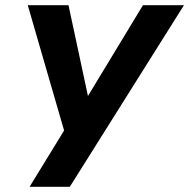

<svg xmlns="http://www.w3.org/2000/svg" viewBox="-20 -720 729 740"><path d="M689 -700 249 0H94L227 -217L87 -700H244L319 -350L531 -700Z"/></svg>

Font: Jost* 600 Semi
Style: Italic
Weight: 600
Italic angle: -10°
Version: Version 3.500